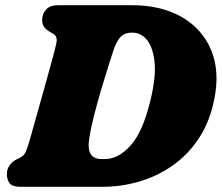

<svg xmlns="http://www.w3.org/2000/svg" viewBox="-20 -720 854 740"><path d="M6.5 -48.5Q6.5 -67.5 16.8 -82.5Q27 -97.5 43.5 -105.5L59.5 -113.5Q68 -118 73.5 -125.2Q79 -132.5 85.2 -150.2Q91.5 -168 101 -203Q113.5 -248 128.5 -301Q143.5 -354 157.8 -405.2Q172 -456.5 182.8 -496Q193.5 -535.5 197 -552.5Q203 -579.5 185.5 -589.5L171 -598Q158.5 -605.5 150.5 -615.5Q142.5 -625.5 142.5 -642Q142.5 -668 158.2 -684Q174 -700 204 -700H487.5Q601.5 -700 680.8 -654.2Q760 -608.5 794 -526.5Q828 -444.5 805.5 -335.5Q788 -249.5 746 -186.2Q704 -123 645 -81.8Q586 -40.5 516.5 -20.2Q447 0 374.5 0H59Q27.5 0 17 -14Q6.5 -28 6.5 -48.5ZM385 -107Q436.5 -107 483.8 -159.8Q531 -212.5 560 -334Q582 -425 575.5 -482.2Q569 -539.5 545.8 -566.8Q522.5 -594 492.5 -594H484.5Q461 -594 445 -578Q429 -562 415.5 -521Q409.5 -502.5 396.8 -462.2Q384 -422 369.2 -372Q354.5 -322 342 -272.8Q329.5 -223.5 324 -186.5Q317.5 -145 329.8 -126Q342 -107 371 -107Z"/></svg>

Font: Fraunces 9pt SuperSoft Black
Style: Italic
Weight: 900
Italic angle: -16°
Version: Version 1.000;[0bf87f6ff]